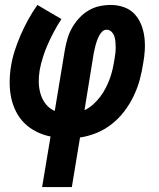

<svg xmlns="http://www.w3.org/2000/svg" viewBox="-20 -550 640 775"><path d="M150 205 184 1Q154 -5 127 -18.5Q100 -32 79 -52.5Q58 -73 44.5 -100Q31 -127 25 -156Q19 -185 19 -217Q19 -249 24 -280Q29 -313 39.5 -345.5Q50 -378 63.5 -409Q77 -440 94 -471Q111 -502 131 -530L228 -473Q212 -449 198.5 -423.5Q185 -398 173.5 -372.5Q162 -347 153.5 -320Q145 -293 140 -266Q136 -242 136.5 -217.5Q137 -193 144 -170Q151 -147 165.5 -129Q180 -111 201 -102L242 -350Q246 -372 252.5 -394.5Q259 -417 271 -438Q283 -459 299.5 -477Q316 -495 337 -507.5Q358 -520 381 -525Q404 -530 427 -530Q454 -530 479 -521.5Q504 -513 521.5 -495Q539 -477 549 -453Q559 -429 562.5 -402.5Q566 -376 564.5 -348.5Q563 -321 558 -295Q553 -261 544 -228Q535 -195 519.5 -162.5Q504 -130 482 -101Q460 -72 431.5 -49.5Q403 -27 370 -13.5Q337 0 303 5L270 205ZM321 -105Q340 -114 356 -128.5Q372 -143 384.5 -159.5Q397 -176 406.5 -194.5Q416 -213 423 -232Q430 -251 434.5 -271Q439 -291 442 -310Q444 -322 445.5 -334Q447 -346 447 -357.5Q447 -369 446 -381Q445 -393 441.5 -403.5Q438 -414 430 -422Q422 -430 410 -430Q400 -430 392.5 -422.5Q385 -415 380.5 -406.5Q376 -398 372.5 -389Q369 -380 366.5 -370.5Q364 -361 362 -352Q360 -343 358 -333Z"/></svg>

Font: Iosevka Curly Slab ExObl
Style: Bold
Weight: 700
Width: 7
Italic angle: -9°
Monospace: yes
Designer: Belleve Invis
Foundry: Belleve Invis
Version: Version 11.0.0; ttfautohint (v1.8.3)